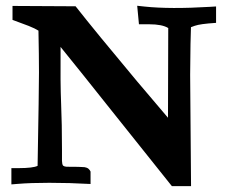

<svg xmlns="http://www.w3.org/2000/svg" viewBox="-20 -635 789 666"><path d="M562.7 -226.6 454.7 -353.8C358.9 -468.3 288.1 -554.8 242.2 -613.2L23.4 -614.4V-594.7V-566L79.5 -545.1C94.8 -539 106.1 -533.5 113.4 -528.7C114.6 -470.2 115.2 -421.8 115.2 -383.5C115.2 -345.2 113.6 -237.2 110.4 -59.7C99.7 -54.5 77.9 -51.9 44.9 -51.8H19.5V4.6L40.7 2.9C71.3 0.3 108.1 -0.9 151.1 -0.9C197.3 -0.9 245 0.4 294.1 3.2V-39.8L291.9 -43.9C290.4 -46 288.2 -48.4 285.3 -51C282.2 -52.9 278 -54.3 272.9 -55.2C264.4 -56.1 243.8 -56.6 211 -56.6C206 -56.8 201.9 -58.1 198.7 -60.5C196.4 -63.9 195.2 -69.5 195 -77.1V-116.2C195 -175.9 194 -229 192 -275.6C190 -322.2 189.4 -387.8 190.1 -472.2C234.6 -417.5 293.3 -344.1 366.3 -252.2L576.2 10.7H587H642.7L639.6 -375.2C640.3 -462.7 641.2 -517.8 642.4 -540.7C644.1 -541.6 648.5 -543.2 655.5 -545.5C662.6 -547.9 671.6 -549.8 682.5 -551.3C693.4 -552.9 709.1 -554.3 729.5 -555.7V-612.6L708.7 -611.3C616 -605.7 540.4 -606 482 -612.2L455.9 -615L462 -550.8H497.5C527.7 -550.8 549.7 -546.4 563.6 -537.7Z"/></svg>

Font: Bentham
Style: Bold
Weight: 700
Version: Version 002.001